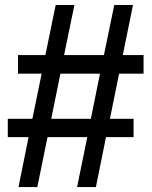

<svg xmlns="http://www.w3.org/2000/svg" viewBox="-20 -761 617 781"><path d="M564 -461.4H464.4L427.2 -277.8H523.4V-203.1H411.1L370.1 0H293.5L335 -203.1H173.3L131.8 0H55.2L96.2 -203.1H11.7V-277.8H111.8L149.4 -461.4H53.2V-537.1H164.6L206.5 -740.7H282.7L240.7 -537.1H402.8L444.8 -740.7H521L479.5 -537.1H564ZM386.7 -461.4H225.6L188.5 -277.8H349.6Z"/></svg>

Font: Ishtika
Style: Block
Weight: 400
Designer: Kailash Nadh
Version: Version 2.3